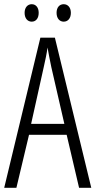

<svg xmlns="http://www.w3.org/2000/svg" viewBox="-20 -893 454 913"><path d="M97 -832C97 -806 111 -790 131 -790C150 -790 164 -805 164 -832C164 -858 150 -873 131 -873C111 -873 97 -857 97 -832ZM249 -832C249 -806 263 -790 283 -790C302 -790 317 -805 317 -832C317 -858 302 -873 283 -873C263 -873 249 -858 249 -832ZM356 0H414L241 -714H172L0 0H58L118 -252H297ZM286 -304H128L188 -574C196 -609 202 -637 206 -667C211 -637 217 -609 224 -574Z"/></svg>

Font: Noto Sans UI Condensed Light
Style: Regular
Weight: 300
Width: 3
Designer: Monotype Design Team
Foundry: Monotype Imaging Inc.
Version: Version 1.901